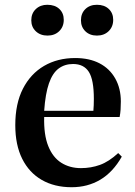

<svg xmlns="http://www.w3.org/2000/svg" viewBox="-20 -770 566 804"><path d="M280 14Q208 14 155 -16.5Q102 -47 73 -105Q44 -163 44 -246Q44 -336 76 -398.5Q108 -461 164.5 -494Q221 -527 295 -527Q354 -527 396.5 -505Q439 -483 462.5 -441.5Q486 -400 486 -345Q486 -328 485 -312Q484 -296 481 -280H165Q163 -206 182 -158.5Q201 -111 236.5 -88.5Q272 -66 319 -66Q361 -66 398.5 -79.5Q436 -93 475 -129L490 -114Q453 -49 400 -17.5Q347 14 280 14ZM165 -306H371Q372 -317 372.5 -329.5Q373 -342 373 -356Q373 -436 352 -469Q331 -502 286 -502Q251 -502 225.5 -483Q200 -464 185 -421Q170 -378 165 -306ZM386 -621Q356 -621 337.5 -639Q319 -657 319 -685Q319 -714 337.5 -732Q356 -750 386 -750Q417 -750 435.5 -732.5Q454 -715 454 -687Q454 -658 435 -639.5Q416 -621 386 -621ZM179 -621Q149 -621 130 -639Q111 -657 111 -685Q111 -714 130 -732Q149 -750 178 -750Q210 -750 228.5 -732.5Q247 -715 247 -687Q247 -658 228 -639.5Q209 -621 179 -621Z"/></svg>

Font: Literata 60pt Medium
Style: Regular
Weight: 500
Designer: Latin by Veronika Burian and Jose Scaglione. Greek by Irene Vlachou. Cyrillic by Vera Evstafieva.
Foundry: TypeTogether
Version: Version 3.103;gftools[0.9.29]